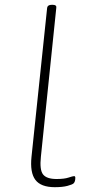

<svg xmlns="http://www.w3.org/2000/svg" viewBox="-20 -772 370 798"><path d="M208 6Q150 6 127 -24.5Q104 -55 111 -121L176 -740Q178 -752 195 -752H199Q216 -752 214 -740L150 -121Q144 -66 159 -47Q174 -28 215 -28Q247 -28 265 -34Q283 -40 288 -40Q293 -40 293 -33Q293 -17 286 -10Q281 -5 260.5 0.5Q240 6 208 6Z"/></svg>

Font: Asap Expanded Expanded Thin
Style: Italic
Weight: 100
Width: 7
Italic angle: -6°
Designer: Pablo Cosgaya
Foundry: Omnibus-Type
Version: Version 3.001; ttfautohint (v1.8.4.7-5d5b)